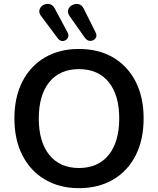

<svg xmlns="http://www.w3.org/2000/svg" viewBox="-20 -970 822 1000"><path d="M391 10Q290 10 214 -35Q138 -80 96.5 -161.5Q55 -243 55 -353Q55 -464 96.5 -545Q138 -626 213.5 -670.5Q289 -715 391 -715Q494 -715 569.5 -670.5Q645 -626 686.5 -545Q728 -464 728 -353Q728 -242 686.5 -160.5Q645 -79 569 -34.5Q493 10 391 10ZM391 -95Q491 -95 546 -163Q601 -231 601 -353Q601 -475 546 -542.5Q491 -610 391 -610Q292 -610 237 -542.5Q182 -475 182 -353Q182 -231 237 -163Q292 -95 391 -95ZM423 -772 344 -884Q330 -903 335 -919Q340 -935 356 -943.5Q372 -952 389 -948.5Q406 -945 416 -925L478 -801Q487 -783 477.5 -770.5Q468 -758 452 -757Q436 -756 423 -772ZM282 -769 196 -884Q181 -902 185.5 -918.5Q190 -935 204.5 -943.5Q219 -952 236.5 -949Q254 -946 265 -926L331 -803Q341 -786 333 -772.5Q325 -759 310 -756.5Q295 -754 282 -769Z"/></svg>

Font: Chiron GoRound TC M
Style: Regular
Weight: 500
Designer: Ryoko NISHIZUKA 西塚涼子 (kana, bopomofo & ideographs); Paul D. Hunt (Latin, Greek & Cyrillic); Sandoll Communications 산돌커뮤니
Foundry: Adobe
Version: Version 1.000;hotconv 1.1.1;makeotfexe 2.6.0